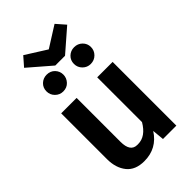

<svg xmlns="http://www.w3.org/2000/svg" viewBox="-278 -1020 1127 1127"><g transform="rotate(-45 285.5 -456.5)"><path d="M216 15Q142 15 105.5 -30.5Q69 -76 69 -149V-529H197V-165Q197 -82 254 -82H261Q324 -82 368 -157V-529H496V0H385L378 -74Q321 15 216 15ZM324 -752H243L104 -872L153 -928L283 -846L413 -928L462 -872ZM169 -611Q140 -611 119.5 -631.5Q99 -652 99 -681Q99 -711 119.5 -730.5Q140 -750 169 -750Q200 -750 219.5 -729.5Q239 -709 239 -681Q239 -653 219.5 -632Q200 -611 169 -611ZM397 -611Q368 -611 347.5 -631.5Q327 -652 327 -681Q327 -711 347.5 -730.5Q368 -750 397 -750Q427 -750 447.5 -730Q468 -710 468 -681Q468 -652 447.5 -631.5Q427 -611 397 -611Z"/></g></svg>

Font: Trujillo Medium
Style: Regular
Weight: 500
Designer: Fira Sans original fonts by bBox Type GmbH, Carrois Corporate GbR, & Edenspiekermann AG / Changes by Cristiano Sobral
Foundry: Fira Sans original fonts by bBox Type GmbH, Carrois Corporate GbR, & Edenspiekermann AG / Changes by Cristiano Sobral
Version: Version 4.301;October 17, 2021;FontCreator 14.0.0.2814 64-bi